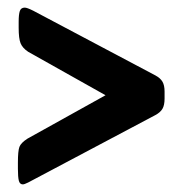

<svg xmlns="http://www.w3.org/2000/svg" viewBox="-20 -495 488 504"><path d="M27 -52V-68Q27 -99 31 -109.5Q35 -120 52 -131L257 -245L54 -359Q39 -369 34 -381.5Q29 -394 29 -422V-438Q29 -457 32 -466Q35 -475 45 -475Q51 -475 67 -467L388 -297Q401 -290 406.5 -280.5Q412 -271 412 -255V-236Q412 -219 406.5 -209.5Q401 -200 388 -193L54 -16Q44 -11 40 -11Q32 -11 29.5 -20.5Q27 -30 27 -52Z"/></svg>

Font: Asap Condensed
Style: Bold
Weight: 700
Designer: Pablo Cosgaya
Foundry: Omnibus-Type
Version: Version 1.010; ttfautohint (v1.8)